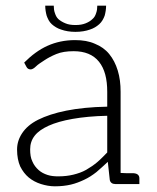

<svg xmlns="http://www.w3.org/2000/svg" viewBox="-20 -647 553 675"><path d="M450 -38H443H427C420 -38 412 -39 404 -39V-324C404 -352 401 -376 394 -399C387 -422 377 -441 364 -457C351 -473 334 -485 314 -493C294 -502 271 -506 244 -506C208 -506 176 -499 147 -486C118 -473 91 -453 65 -427L73 -412C76 -406 81 -403 88 -403C93 -403 100 -407 107 -414C114 -421 124 -427 136 -435C148 -443 161 -450 178 -457C195 -464 215 -467 239 -467C278 -467 308 -455 328 -430C348 -405 357 -370 357 -324V-272C301 -271 253 -266 213 -258C173 -250 140 -239 114 -226C88 -213 70 -197 58 -179C46 -161 40 -142 40 -121C40 -98 44 -78 51 -62C59 -46 69 -33 81 -23C93 -13 108 -5 124 0C140 5 156 8 173 8C193 8 212 6 229 2C246 -2 261 -8 276 -15C291 -22 305 -31 319 -42C332 -53 345 -65 359 -78L366 -14C368 -5 375 0 385 0H386H404H470V-20C470 -31 463 -37 450 -38ZM357 -111C345 -99 334 -87 322 -77C310 -67 297 -58 283 -50C269 -42 254 -37 238 -33C222 -29 204 -27 185 -27C172 -27 159 -28 147 -32C135 -36 125 -41 116 -49C107 -57 99 -67 94 -79C88 -91 86 -105 86 -122C86 -140 91 -156 102 -170C113 -184 129 -195 151 -205C173 -215 201 -223 235 -229C269 -235 310 -239 357 -240ZM245 -535C265 -535 282 -538 296 -543C309 -547 320 -554 329 -562C338 -570 344 -581 348 -592C351 -603 353 -615 353 -627H322C322 -618 321 -609 318 -601C315 -592 312 -586 305 -580C299 -574 291 -569 281 -565C271 -561 260 -559 245 -559C231 -559 219 -561 210 -565C200 -569 192 -574 185 -580C179 -586 176 -592 173 -601C170 -609 169 -618 169 -627H139C139 -615 141 -603 144 -592C148 -581 153 -570 162 -562C171 -554 182 -547 195 -543C209 -538 226 -535 245 -535Z"/></svg>

Font: SVN-Aleo
Style: Light
Weight: 300
Designer: Alessio Laiso
Version: Version 1.2.2